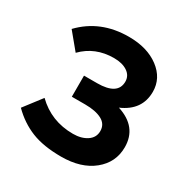

<svg xmlns="http://www.w3.org/2000/svg" viewBox="-165 -854 983 1009"><g transform="rotate(30 327.0 -350.0)"><path d="M333 -712Q445 -712 515.5 -659Q586 -606 586 -524Q586 -412 473 -363Q604 -321 604 -198Q604 -106 531.5 -47Q459 12 338 12Q231 12 158.5 -17Q86 -46 27 -105L109 -212Q200 -123 332 -123Q383 -123 416.5 -145.5Q450 -168 450 -207Q450 -249 412.5 -269Q375 -289 311 -289H230V-417H309Q434 -417 434 -498Q434 -534 403 -555Q372 -576 321 -576Q207 -576 132 -499L51 -597Q161 -712 333 -712Z"/></g></svg>

Font: Quicksand
Style: Bold
Weight: 700
Version: Version 3.000